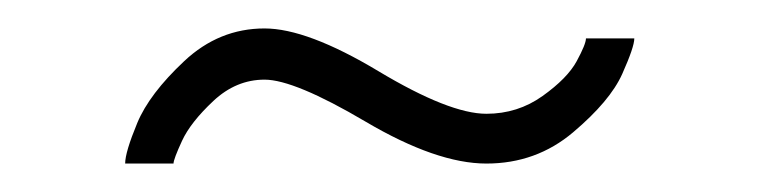

<svg xmlns="http://www.w3.org/2000/svg" viewBox="-20 -360 533 135"><path d="M68 -245Q68 -253 76.5 -273.5Q85 -294 109.5 -317Q134 -340 166 -340Q196 -340 246 -310Q296 -280 322 -280Q344 -280 361.5 -292.5Q379 -305 385.5 -317Q392 -329 392 -333H426Q426 -327 417.5 -308Q409 -289 383 -267Q357 -245 322 -245Q287 -245 237 -274.5Q187 -304 166 -304Q146 -304 130 -289Q114 -274 108 -261Q102 -248 102 -245Z"/></svg>

Font: Raleway
Style: Light
Weight: 300
Designer: Matt McInerney, Pablo Impallari, Rodrigo Fuenzalida
Foundry: Matt McInerney, Pablo Impallari, Rodrigo Fuenzalida
Version: Version 3.000